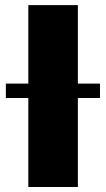

<svg xmlns="http://www.w3.org/2000/svg" viewBox="-20 -748 425 768"><path d="M291.5 -727.5V0H93.3V-727.5ZM3.4 -356V-413.6H379.9V-356Z"/></svg>

Font: Inter 17pt Black
Style: Regular
Weight: 900
Version: Version 4.001;git-66647c0bb